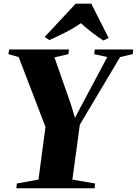

<svg xmlns="http://www.w3.org/2000/svg" viewBox="-20 -1008 734 1028"><path d="M67.5 0 70.5 -25.5 186 -46.5 223.5 -328.5 80 -702.5 25 -718 29 -743H349.5L346 -718L271.5 -701L361 -445L381.5 -377L406 -424L554.5 -702.5L484.5 -718L487.5 -743H693.5L690 -718L623 -702.5L407.5 -340.5L367.5 -46.5L489 -25.5L486.5 0ZM219 -810 385.5 -988.5H468.5L561.5 -805L533.5 -791Q500 -812.5 469.2 -836.8Q438.5 -861 413 -884Q375.5 -857.5 330.8 -834.8Q286 -812 244.5 -793.5Z"/></svg>

Font: Merriweather 120pt Black
Style: Italic
Weight: 900
Italic angle: -7.8°
Version: Version 2.101